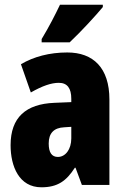

<svg xmlns="http://www.w3.org/2000/svg" viewBox="-20 -786 534 816"><path d="M417 -756V-766H235C214 -722 189 -673 157 -620V-606H276C326 -653 389 -722 417 -756ZM266 -563C190 -563 123 -545 69 -513L111 -393C160 -421 198 -434 230 -434C266 -434 283 -411 283 -366V-352L211 -349C90 -344 25 -287 25 -169C25 -79 61 10 156 10C225 10 262 -17 298 -73H301L328 0H445V-363C445 -498 376 -563 266 -563ZM253 -245 283 -247V-198C283 -151 258 -119 226 -119C200 -119 187 -138 187 -176C187 -220 209 -243 253 -245Z"/></svg>

Font: Noto Sans Telugu ExtraCondensed Black
Style: Regular
Weight: 900
Width: 2
Designer: Jelle Bosma - Monotype Design Team
Foundry: Monotype Imaging Inc.
Version: Version 2.005